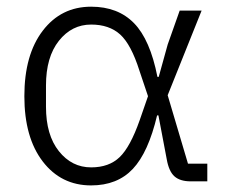

<svg xmlns="http://www.w3.org/2000/svg" viewBox="-20 -545 681 577"><path d="M253.9 12.2Q163.6 12.2 108.4 -59.8Q53.2 -131.8 53.2 -255.9Q53.2 -380.4 108.4 -452.6Q163.6 -524.9 253.9 -524.9Q334.5 -524.9 382.8 -475.3Q431.2 -425.8 453.1 -314H457L483.9 -411.1L520 -513.2H585.9L483.9 -258.8L544.9 -53.2H603V0H553.2Q521 0 504.2 -15.1Q487.3 -30.3 481 -66.9L456.1 -198.2H452.1Q425.8 -86.9 379.2 -37.4Q332.5 12.2 253.9 12.2ZM253.9 -42Q307.6 -42 339.6 -72.8Q371.6 -103.5 399.9 -184.1L424.8 -255.9L398.9 -333Q374 -411.6 341.1 -441.4Q308.1 -471.2 253.9 -471.2Q195.8 -471.2 157 -422.4Q118.2 -373.5 118.2 -288.1V-224.1Q118.2 -139.2 157 -90.6Q195.8 -42 253.9 -42Z"/></svg>

Font: Anuphan Light
Style: Regular
Weight: 300
Designer: Mike Abbink, Paul van der Laan, Pieter van Rosmalen, Mint Tantisuwanna
Foundry: Bold Monday; Cadson Demak
Version: Version 3.002;hotconv 1.0.109;makeotfexe 2.5.65596